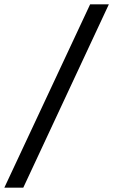

<svg xmlns="http://www.w3.org/2000/svg" viewBox="-28 -732 538 882"><path d="M-8 130 386 -712H472L79 130Z"/></svg>

Font: Overpass
Style: Regular
Weight: 400
Designer: Delve Withrington, Dave Bailey, Thomas Jockin
Foundry: Delve Fonts LLC
Version: Version 4.000